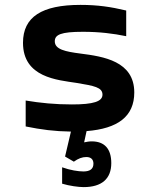

<svg xmlns="http://www.w3.org/2000/svg" viewBox="-20 -529 640 785"><path d="M293 -190C365 -178 399 -172 399 -142C399 -114 362 -102 274 -102C205 -102 145 -108 85 -118V-12C149 1 202 8 270 9L246 111L282 132C300 119 316 113 333 113C352 113 362 123 362 140C362 161 349 172 321 172C301 172 267 167 234 155V222C264 231 301 236 322 236C396 236 435 202 435 138C435 79 407 49 355 49C344 49 334 51 324 53L334 7C462 -3 529 -53 529 -151C529 -279 403 -298 309 -310C247 -318 204 -327 204 -360C204 -387 228 -399 319 -399C386 -399 443 -392 496 -381V-486C433 -501 379 -509 309 -509C151 -509 74 -460 74 -354C74 -212 215 -202 293 -190Z"/></svg>

Font: LT Wave Mono Bold
Style: Regular
Weight: 700
Designer: Daniel Lyons
Version: Version 2.5 (Glyphs App)